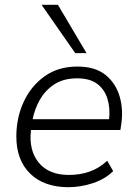

<svg xmlns="http://www.w3.org/2000/svg" viewBox="-20 -771 568 799"><path d="M265 8Q164 8 106 -48Q48 -104 48 -203Q48 -281 78.5 -347Q109 -413 165.5 -453.5Q222 -494 302 -494Q377 -494 420 -458.5Q463 -423 478.5 -367.5Q494 -312 484 -250L481 -230H109Q99 -146 141 -94.5Q183 -43 266 -43Q313 -43 353 -57Q393 -71 426 -102L451 -59Q418 -26 367 -9Q316 8 265 8ZM301 -445Q244 -445 206 -420Q168 -395 146 -356Q124 -317 116 -275H434Q439 -322 427 -360.5Q415 -399 384.5 -422Q354 -445 301 -445ZM293 -550 153 -751H221L340 -550Z"/></svg>

Font: Nunito Sans Light
Style: Italic
Weight: 300
Italic angle: -9°
Designer: Vernon Adams
Foundry: Vernon Adams
Version: Version 3.006; ttfautohint (v1.8.3)